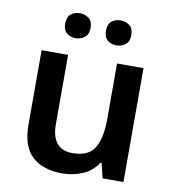

<svg xmlns="http://www.w3.org/2000/svg" viewBox="-84 -817 810 900"><g transform="rotate(10 321.0 -367.0)"><path d="M562 -542V0H463L446 -70H440Q413 -28 367.5 -9Q322 10 271 10Q180 10 128.5 -37Q77 -84 77 -188V-542H203V-213Q203 -92 303 -92Q379 -92 407.5 -139.5Q436 -187 436 -277V-542ZM164 -684Q164 -716 181.5 -730Q199 -744 224 -744Q248 -744 266.5 -730Q285 -716 285 -684Q285 -654 266.5 -639.5Q248 -625 224 -625Q199 -625 181.5 -639.5Q164 -654 164 -684ZM358 -684Q358 -716 375.5 -730Q393 -744 418 -744Q442 -744 460.5 -730Q479 -716 479 -684Q479 -654 460.5 -639.5Q442 -625 418 -625Q393 -625 375.5 -639.5Q358 -654 358 -684Z"/></g></svg>

Font: Noto Sans Tamil SemiBold
Style: Regular
Weight: 600
Designer: Jelle Bosma - Monotype Design Team
Foundry: Monotype Imaging Inc.
Version: Version 2.004; ttfautohint (v1.8.4.7-5d5b)